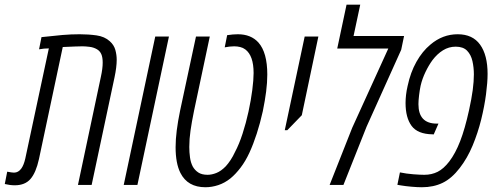

<svg xmlns="http://www.w3.org/2000/svg" viewBox="-76 -785 2113 815"><path d="M-13.2 1.5Q-33.7 1.5 -55.7 -3.9L-45.4 -56.2Q-24.4 -52.2 -16.6 -52.2Q2 -52.2 14.6 -69.8Q24.9 -84 31.2 -111.3L131.3 -579.6Q121.1 -579.6 110.8 -578.6Q100.6 -577.6 89.8 -575.7L100.1 -627.4Q152.3 -633.3 189.2 -636.5Q226.1 -639.6 262.2 -639.6Q299.3 -639.6 333.7 -634.8Q368.2 -629.9 390.1 -609.9Q407.7 -594.2 413.6 -573.2Q419.4 -552.2 419.4 -531.2Q419.4 -500.5 410.2 -457L313 0H254.9L352.1 -458.5Q359.9 -493.7 359.9 -519Q359.9 -542 354 -555.2Q348.1 -568.4 335.9 -575.7Q321.8 -584 304.2 -586.2Q286.6 -588.4 273.9 -588.4Q263.2 -588.4 242.2 -587.6Q221.2 -586.9 190.4 -585.4L89.4 -109.9Q76.7 -52.2 53.5 -25.4Q30.3 1.5 -13.2 1.5Z M449.2 0 583 -629.9H641.1L507.3 0Z M795.9 9.8Q720.7 9.8 689.9 -50.8Q669.4 -91.3 669.4 -160.2Q669.4 -193.4 674.3 -231.9Q679.2 -270.5 688.5 -315.4L755.9 -629.9H814.5L747.6 -314.5Q737.8 -266.6 732.7 -230.7Q727.5 -194.8 727.5 -161.1Q727.5 -138.7 730.5 -116.9Q733.4 -95.2 742.2 -78.1Q751 -62.5 765.9 -52.7Q780.8 -43 805.2 -43Q822.8 -43 842.5 -50.8Q862.3 -58.6 882.3 -79.1Q892.6 -90.3 902.6 -105.5Q912.6 -120.6 921.4 -139.6Q939 -172.4 953.6 -217.5Q968.3 -262.7 978.8 -311Q989.3 -359.4 994.9 -402.8Q1000.5 -446.3 1000.5 -475.1Q1000.5 -548.8 965.3 -575.2Q955.6 -582.5 943.4 -585.4Q931.2 -588.4 918 -588.4Q908.2 -588.4 898.2 -587.2Q888.2 -585.9 877.9 -584L888.2 -635.7Q913.1 -639.6 933.6 -639.6Q989.3 -639.6 1021 -604.5Q1058.6 -562 1058.6 -468.8Q1058.6 -434.6 1053.7 -396.2Q1048.8 -357.9 1039.6 -313Q1028.3 -262.2 1013.9 -217.8Q999.5 -173.3 982.9 -137.2Q966.3 -101.1 945.3 -73.5Q924.3 -45.9 902.3 -27.8Q877.9 -8.3 850.6 0.7Q823.2 9.8 795.9 9.8Z M1132.8 -232.4 1217.3 -629.9H1275.4L1205.1 -295.9L1143.6 -232.4Z M1323.2 0 1418.9 -242.2 1572.3 -579.1H1355.5L1395 -765.1H1453.1L1424.8 -632.3H1639.2L1627 -573.7L1480 -247.1L1381.8 0Z M1714.8 9.8Q1696.3 9.8 1670.9 7.6Q1645.5 5.4 1625.5 2L1610.8 -0.5L1621.6 -53.2Q1649.4 -47.4 1679 -45.2Q1708.5 -43 1725.1 -43Q1756.3 -43 1781.7 -55.7Q1807.1 -68.4 1831.1 -99.6Q1856.9 -133.3 1877.2 -185.5Q1897.5 -237.8 1915 -317.4Q1925.8 -366.2 1930.7 -403.1Q1935.5 -439.9 1935.5 -469.2Q1935.5 -498.5 1929.4 -525.6Q1923.3 -552.7 1906.7 -569.8Q1890.1 -586.9 1858.4 -586.9Q1829.1 -586.9 1804.4 -571.5Q1779.8 -556.2 1759.8 -529.8Q1743.7 -507.8 1730 -479.2Q1716.3 -450.7 1709.5 -421.4Q1705.6 -403.3 1702.9 -380.6Q1700.2 -357.9 1700.2 -342.8Q1700.2 -260.7 1777.3 -260.3H1785.2L1765.1 -214.4L1759.8 -214.8Q1696.8 -215.8 1671.1 -250.7Q1645.5 -285.6 1645.5 -347.7Q1645.5 -363.8 1647.5 -381.6Q1649.4 -399.4 1654.3 -420.4Q1666.5 -478 1691.7 -522.7Q1716.8 -567.4 1751 -595.7Q1802.7 -639.6 1866.7 -639.6Q1930.2 -639.6 1961.9 -595.5Q1993.7 -551.3 1993.7 -471.2Q1993.7 -435.5 1987.1 -385Q1980.5 -334.5 1966.6 -277.8Q1952.6 -221.2 1930.2 -167.2Q1907.7 -113.3 1875.5 -71.8Q1841.3 -27.3 1802.7 -8.8Q1764.2 9.8 1714.8 9.8Z"/></svg>

Font: Open Sans Condensed Light
Style: Italic
Weight: 300
Width: 3
Italic angle: -12°
Designer: Monotype Design Team
Foundry: Monotype Imaging Inc.
Version: Version 3.000; ttfautohint (v1.8.4)